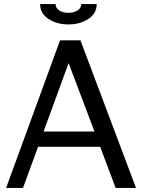

<svg xmlns="http://www.w3.org/2000/svg" viewBox="-20 -923 698 943"><path d="M455 -903Q455 -857 414 -830Q373 -803 316 -803Q259 -803 218 -830Q177 -857 177 -903H253Q253 -883 271.5 -871.5Q290 -860 316 -860Q342 -860 360.5 -871.5Q379 -883 379 -903ZM648 0H548L472 -202H167L93 0H10L275 -725H375ZM444 -277 317 -613 194 -277Z"/></svg>

Font: AbakuTLSymSans
Style: Regular
Weight: 400
Version: Version 2007.05.04